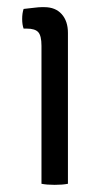

<svg xmlns="http://www.w3.org/2000/svg" viewBox="-20 -514 296 537"><path d="M170 -422V0Q155 3 133 3Q111 3 96 0V-386Q96 -414 87 -424Q78 -434 55 -434H46Q42 -445 42 -461Q42 -477 46 -489Q65 -491 77 -492.5Q89 -494 96 -494H104Q135 -494 152.5 -474.5Q170 -455 170 -422Z"/></svg>

Font: Signika
Style: Light
Weight: 300
Designer: Anna Giedrys
Foundry: Anna Giedrys
Version: Version 1.001